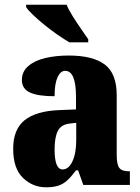

<svg xmlns="http://www.w3.org/2000/svg" viewBox="-20 -786 594 816"><path d="M176 10Q119 10 77.5 -30Q36 -70 36 -154Q36 -236 84.5 -275Q133 -314 231 -318L303 -321V-374Q303 -485 257 -485Q237 -485 224.5 -457.5Q212 -430 212 -377Q141 -377 107 -393Q73 -409 73 -446Q73 -482 100.5 -505.5Q128 -529 173 -539.5Q218 -550 272 -550Q374 -550 425 -512Q476 -474 476 -381V-128Q476 -87 487 -72.5Q498 -58 528 -58H532V0H334L312 -62H303Q283 -35 266 -19.5Q249 -4 228 3Q207 10 176 10ZM246 -66Q272 -66 288 -100.5Q304 -135 304 -191V-264L277 -261Q240 -257 226 -230Q212 -203 212 -151Q212 -66 246 -66ZM275 -606Q251 -620 223 -639.5Q195 -659 168 -681Q141 -703 120 -723Q99 -743 91 -756V-766H263Q272 -744 289 -717Q306 -690 324 -664Q342 -638 355 -619V-606Z"/></svg>

Font: Noto Serif Thai Condensed Black
Style: Regular
Weight: 900
Width: 3
Designer: Monotype Design Team
Foundry: Monotype Imaging Inc.
Version: Version 2.002; ttfautohint (v1.8.4.7-5d5b)